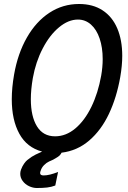

<svg xmlns="http://www.w3.org/2000/svg" viewBox="-20 -755 640 962"><path d="M487 -376Q494.5 -419.5 494.5 -459Q494.5 -517 479.2 -562Q464 -607 435.8 -632Q407.5 -657 370.5 -657Q322.5 -657 275.8 -618.2Q229 -579.5 194 -512.2Q159 -445 144.5 -364Q134.5 -305.5 134.5 -258Q134.5 -172 165.2 -122Q196 -72 256 -72Q310.5 -72 357.5 -111.5Q404.5 -151 438 -220Q471.5 -289 487 -376ZM81.5 116Q81.5 105.5 85 95.5Q92 77 100.8 64.8Q109.5 52.5 116.8 46.8Q124 41 139 30.5Q153 21 191 4.5Q114.5 -16 76.8 -85Q39 -154 39 -257.5Q39 -315 50.5 -381Q69 -487 114.8 -567Q160.5 -647 227.5 -691Q294.5 -735 376 -735Q445.5 -735 494 -703.2Q542.5 -671.5 567.5 -613Q592.5 -554.5 592.5 -475Q592.5 -426.5 582.5 -369Q564.5 -266.5 525.8 -184.5Q487 -102.5 427 -51Q367 0.5 288.5 10Q282.5 22.5 269.8 31Q257 39.5 242 47Q239.5 48 226.2 54Q213 60 201 72Q189 84 184 99.5Q181 107 181 112Q181 124 198.5 124Q227.5 124 271 106.5L257 174.5Q237.5 182 216.2 184.5Q195 187 164.5 187Q145 187 125.5 177.8Q106 168.5 93.8 152Q81.5 135.5 81.5 116Z"/></svg>

Font: JuliaMono Italic
Style: Regular
Weight: 400
Italic angle: -9°
Monospace: yes
Designer: cormullion
Foundry: corm
Version: Version 0.049; ttfautohint (v1.8.4)